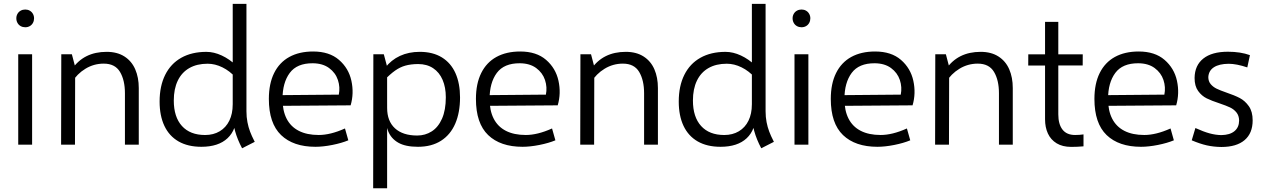

<svg xmlns="http://www.w3.org/2000/svg" viewBox="-20 -761 6651 1010"><path d="M112.8 -617.6Q99.7 -617.6 88.8 -623.6Q78 -629.6 72 -640.5Q65.9 -651.4 65.9 -664.6Q65.9 -677.6 72 -688.2Q78 -698.9 88.8 -704.9Q99.7 -710.9 112.8 -710.9Q126 -710.9 136.5 -704.9Q147.1 -698.9 153.1 -688.2Q159.2 -677.6 159.2 -664.5Q159.2 -651.4 153.2 -640.5Q147.2 -629.6 136.6 -623.6Q126 -617.6 112.8 -617.6ZM75.9 -475.6H148.9V0H75.9Z M637.2 -270.5Q637.2 -339.2 611.2 -382.8Q585.2 -426.3 525.9 -426.3Q473.7 -426.3 429.6 -399.5Q385.5 -372.8 357.8 -327.6L359 -397.5Q421.1 -488.3 541 -488.3Q596.5 -488.3 634.6 -463.9Q672.6 -439.5 691.3 -396.5Q710 -353.5 710 -297.9V0H637.2ZM302.4 -475.6H358L375.4 -409.7L374.4 0H301.4Z M1039.3 11.2Q968.6 11.2 919.3 -17Q870 -45.3 844.8 -98.8Q819.6 -152.2 819.6 -226.8Q819.6 -308.2 848.9 -367.1Q878.2 -426 933.5 -457.1Q988.9 -488.2 1065.7 -488.2Q1105.3 -488.2 1146.4 -469.1Q1187.5 -450.1 1224.5 -414.9L1219.8 -353Q1188.8 -387.6 1150.1 -406.7Q1111.3 -425.8 1072 -425.8Q1016 -425.8 976 -403Q936 -380.2 915.1 -336.7Q894.2 -293.2 894.2 -232.2Q894.2 -145.6 937.1 -98.2Q980.1 -50.8 1058.8 -50.8Q1102.8 -50.8 1135.7 -70.4Q1168.7 -90.1 1186.4 -126.3Q1204.1 -162.6 1204.1 -211.4L1225 -162.4Q1225 -79.1 1176.9 -33.9Q1128.9 11.2 1039.3 11.2ZM1253.5 19Q1204.2 -73.2 1204.2 -160.2L1276.4 -175.8Q1276.4 -145.1 1281.6 -118.5Q1286.7 -91.8 1295.5 -68.7Q1304.3 -45.5 1317.5 -20L1320.1 -14.9ZM1204.2 -160.2V-740.7H1276.4V-103Z M1639.4 11.2Q1522.8 11.2 1458.6 -50.5Q1394.3 -112.3 1394.3 -240.7Q1394.3 -320.8 1422 -376.7Q1449.7 -432.6 1502 -461.4Q1554.2 -490.1 1627.2 -490.1Q1712.4 -490.1 1763.2 -446.1Q1814.1 -402.1 1828.5 -336.1Q1842.9 -270 1824.5 -206.9L1426.5 -204L1430.9 -260.3L1762.2 -263.2Q1770.1 -302.1 1757.5 -340.2Q1744.9 -378.3 1711.1 -403.1Q1677.4 -427.9 1625 -428.2Q1542.2 -428.7 1504.2 -377.4Q1466.1 -326 1466.1 -240.2Q1466.1 -179.3 1487.5 -137.1Q1509 -94.8 1551.6 -72.9Q1594.1 -50.9 1656.5 -50.9Q1687 -50.9 1721.3 -59.3Q1755.5 -67.7 1794.7 -85.2L1812.3 -22.9Q1777.2 -8.3 1728.2 1.5Q1679.2 11.2 1639.4 11.2Z M2178.5 11.2Q2112.9 11.2 2075 -10.5Q2037.1 -32.2 2021.6 -71.5Q2006.1 -110.8 2007.1 -171.9L2016.4 -239.5L2016.5 -193.1Q2016.5 -124 2057.6 -86.1Q2098.8 -48.1 2174.6 -48.1Q2216.9 -48.1 2251 -69.8Q2285.2 -91.6 2305.2 -136.7Q2325.2 -181.9 2325.2 -249.5Q2325.2 -301.5 2308.2 -341Q2291.3 -380.5 2258.4 -402.3Q2225.6 -424.1 2179.2 -424.1Q2140.5 -423.7 2112.5 -415.8Q2084.6 -408 2058.7 -389.8Q2032.8 -371.6 2000.6 -338.4L2005.7 -404.1Q2037.8 -445.7 2084 -467Q2130.1 -488.3 2188.1 -488.3Q2256.8 -488.3 2304.4 -459.1Q2351.9 -429.9 2376 -376Q2400 -322 2400 -248.5Q2400 -168.9 2374.8 -110.6Q2349.6 -52.2 2299.9 -20.5Q2250.2 11.2 2178.5 11.2ZM1944 -475.6H1999L2018.8 -401.4L2016.4 -362.8V229.5H1943Z M2728.8 11.2Q2612.2 11.2 2547.9 -50.5Q2483.6 -112.3 2483.6 -240.7Q2483.6 -320.8 2511.4 -376.7Q2539.1 -432.6 2591.3 -461.4Q2643.6 -490.1 2716.6 -490.1Q2801.8 -490.1 2852.6 -446.1Q2903.4 -402.1 2917.8 -336.1Q2932.3 -270 2913.8 -206.9L2515.9 -204L2520.3 -260.3L2851.6 -263.2Q2859.5 -302.1 2846.9 -340.2Q2834.2 -378.3 2800.5 -403.1Q2766.7 -427.9 2714.4 -428.2Q2631.6 -428.7 2593.5 -377.4Q2555.4 -326 2555.4 -240.2Q2555.4 -179.3 2576.9 -137.1Q2598.4 -94.8 2640.9 -72.9Q2683.5 -50.9 2745.8 -50.9Q2776.4 -50.9 2810.6 -59.3Q2844.8 -67.7 2884 -85.2L2901.6 -22.9Q2866.6 -8.3 2817.6 1.5Q2768.6 11.2 2728.8 11.2Z M3368.2 -270.5Q3368.2 -339.2 3342.2 -382.8Q3316.2 -426.3 3256.8 -426.3Q3204.7 -426.3 3160.6 -399.5Q3116.5 -372.8 3088.7 -327.6L3090 -397.5Q3152.1 -488.3 3272 -488.3Q3327.4 -488.3 3365.5 -463.9Q3403.6 -439.5 3422.3 -396.5Q3440.9 -353.5 3440.9 -297.9V0H3368.2ZM3033.3 -475.6H3089L3106.3 -409.7L3105.3 0H3032.3Z M3770.3 11.2Q3699.6 11.2 3650.3 -17Q3601 -45.3 3575.7 -98.8Q3550.5 -152.2 3550.5 -226.8Q3550.5 -308.2 3579.8 -367.1Q3609.1 -426 3664.5 -457.1Q3719.8 -488.2 3796.6 -488.2Q3836.3 -488.2 3877.4 -469.1Q3918.5 -450.1 3955.4 -414.9L3950.8 -353Q3919.8 -387.6 3881 -406.7Q3842.3 -425.8 3803 -425.8Q3746.9 -425.8 3707 -403Q3667 -380.2 3646.1 -336.7Q3625.1 -293.2 3625.1 -232.2Q3625.1 -145.6 3668.1 -98.2Q3711.1 -50.8 3789.8 -50.8Q3833.7 -50.8 3866.7 -70.4Q3899.7 -90.1 3917.4 -126.3Q3935.1 -162.6 3935.1 -211.4L3955.9 -162.4Q3955.9 -79.1 3907.9 -33.9Q3859.9 11.2 3770.3 11.2ZM3984.5 19Q3935.2 -73.2 3935.2 -160.2L4007.3 -175.8Q4007.3 -145.1 4012.5 -118.5Q4017.7 -91.8 4026.5 -68.7Q4035.3 -45.5 4048.5 -20L4051 -14.9ZM3935.2 -160.2V-740.7H4007.3V-103Z M4196.3 -617.6Q4183.2 -617.6 4172.3 -623.6Q4161.5 -629.6 4155.5 -640.5Q4149.4 -651.4 4149.4 -664.6Q4149.4 -677.6 4155.5 -688.2Q4161.5 -698.9 4172.3 -704.9Q4183.2 -710.9 4196.3 -710.9Q4209.5 -710.9 4220 -704.9Q4230.6 -698.9 4236.6 -688.2Q4242.7 -677.6 4242.7 -664.5Q4242.7 -651.4 4236.7 -640.5Q4230.7 -629.6 4220.1 -623.6Q4209.5 -617.6 4196.3 -617.6ZM4159.4 -475.6H4232.4V0H4159.4Z M4595.5 11.2Q4478.9 11.2 4414.6 -50.5Q4350.3 -112.3 4350.3 -240.7Q4350.3 -320.8 4378.1 -376.7Q4405.8 -432.6 4458 -461.4Q4510.3 -490.1 4583.3 -490.1Q4668.5 -490.1 4719.3 -446.1Q4770.1 -402.1 4784.5 -336.1Q4799 -270 4780.5 -206.9L4382.6 -204L4387 -260.3L4718.3 -263.2Q4726.2 -302.1 4713.6 -340.2Q4700.9 -378.3 4667.2 -403.1Q4633.4 -427.9 4581.1 -428.2Q4498.3 -428.7 4460.2 -377.4Q4422.1 -326 4422.1 -240.2Q4422.1 -179.3 4443.6 -137.1Q4465.1 -94.8 4507.6 -72.9Q4550.2 -50.9 4612.5 -50.9Q4643.1 -50.9 4677.3 -59.3Q4711.5 -67.7 4750.7 -85.2L4768.3 -22.9Q4733.3 -8.3 4684.3 1.5Q4635.3 11.2 4595.5 11.2Z M5234.9 -270.5Q5234.9 -339.2 5208.9 -382.8Q5182.9 -426.3 5123.5 -426.3Q5071.4 -426.3 5027.3 -399.5Q4983.2 -372.8 4955.4 -327.6L4956.7 -397.5Q5018.8 -488.3 5138.7 -488.3Q5194.1 -488.3 5232.2 -463.9Q5270.3 -439.5 5289 -396.5Q5307.6 -353.5 5307.6 -297.9V0H5234.9ZM4900 -475.6H4955.7L4973 -409.7L4972 0H4899Z M5615.2 11.7Q5569.3 11.7 5538.4 -7.1Q5507.4 -26 5492.4 -58.7Q5477.4 -91.4 5477.4 -133.3V-646H5547.1V-159.5Q5547.1 -107.8 5569.2 -79.3Q5591.3 -50.9 5635.3 -50.9Q5658.8 -50.9 5679.7 -54V8.8Q5647.3 11.7 5615.2 11.7ZM5675.7 -475.2 5675.4 -416.5 5388.9 -416.4 5389.2 -475.1Z M5982.2 11.2Q5865.6 11.2 5801.3 -50.5Q5737.1 -112.3 5737.1 -240.7Q5737.1 -320.8 5764.8 -376.7Q5792.5 -432.6 5844.7 -461.4Q5897 -490.1 5970 -490.1Q6055.2 -490.1 6106 -446.1Q6156.9 -402.1 6171.3 -336.1Q6185.7 -270 6167.2 -206.9L5769.3 -204L5773.7 -260.3L6105 -263.2Q6112.9 -302.1 6100.3 -340.2Q6087.6 -378.3 6053.9 -403.1Q6020.1 -427.9 5967.8 -428.2Q5885 -428.7 5846.9 -377.4Q5808.8 -326 5808.8 -240.2Q5808.8 -179.3 5830.3 -137.1Q5851.8 -94.8 5894.3 -72.9Q5936.9 -50.9 5999.3 -50.9Q6029.8 -50.9 6064 -59.3Q6098.3 -67.7 6137.5 -85.2L6155 -22.9Q6120 -8.3 6071 1.5Q6022 11.2 5982.2 11.2Z M6404.8 12.2Q6364.5 11.7 6328.4 3.7Q6292.4 -4.4 6249 -22.9L6268.3 -87.5Q6311.5 -68 6343.1 -59.4Q6374.8 -50.8 6404.8 -50.3Q6449.6 -51.1 6473.7 -71Q6497.8 -90.8 6498.3 -126.6Q6497.9 -152.8 6484.2 -169.6Q6470.5 -186.4 6450.6 -195.8Q6430.8 -205.2 6395.9 -217Q6353.6 -230.8 6327.5 -243.7Q6301.4 -256.6 6282.7 -282.4Q6264 -308.2 6264 -351Q6264.9 -417.4 6310.1 -453.1Q6355.2 -488.9 6439.2 -488.9Q6506 -488.9 6555.2 -470.9L6541.3 -406.4Q6484.5 -425.5 6442.9 -425.5Q6393.2 -425 6365.7 -407.2Q6338.3 -389.4 6336.2 -355.8Q6336.2 -333.3 6348.8 -318.4Q6361.3 -303.6 6379.8 -294.6Q6398.3 -285.6 6430.3 -274.5Q6474.4 -259.6 6501.9 -245.2Q6529.4 -230.7 6549.4 -202.4Q6569.5 -174.1 6569.5 -127.8Q6569.5 -59.9 6527 -23.9Q6484.6 12.2 6404.8 12.2Z"/></svg>

Font: DavidDev Light
Style: Regular
Weight: 300
Designer: David.dev
Foundry: David.dev
Version: Version 1.001;FEAKit 1.0